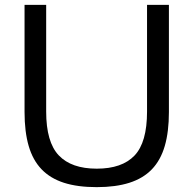

<svg xmlns="http://www.w3.org/2000/svg" viewBox="-20 -760 795 790"><path d="M378 10Q299 10 243 -8Q187 -26 151 -63.5Q115 -101 98 -159.5Q81 -218 81 -299V-740H170V-301Q170 -175 222 -120.5Q274 -66 378 -66Q482 -66 533.5 -120Q585 -174 585 -301V-740H675V-299Q675 -218 658 -159.5Q641 -101 605 -63.5Q569 -26 512.5 -8Q456 10 378 10Z"/></svg>

Font: EncodeSans
Style: Regular
Weight: 400
Designer: Pablo Impallari, Andres Torresi
Foundry: Pablo Impallari, Andres Torresi
Version: Version 1.000; ttfautohint (v1.4.1)